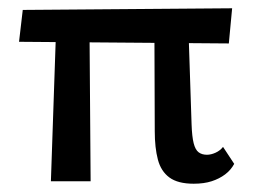

<svg xmlns="http://www.w3.org/2000/svg" viewBox="-20 -438 615 464"><path d="M103 0 117 -410H196L199 0ZM26 -337 35 -414 541 -418 533 -333ZM354 -121 353 -410H434L443 -137Q444 -108 448 -92Q452 -76 460 -70Q468 -64 480 -64Q490 -64 501 -69Q512 -74 519 -83L546 -42Q538 -27 524 -16.5Q510 -6 491.5 0Q473 6 448 6Q410 6 389.5 -9Q369 -24 361.5 -52.5Q354 -81 354 -121Z"/></svg>

Font: Ysabeau Office SemiBold
Style: Regular
Weight: 600
Designer: Christian Thalmann (Catharsis Fonts)
Version: Version 2.001;gftools[0.9.30]; featfreeze: tnum,lnum,ss02